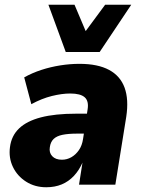

<svg xmlns="http://www.w3.org/2000/svg" viewBox="-20 -778 597 809"><path d="M175 11Q127 11 90 -12.5Q53 -36 34.5 -74.5Q16 -113 22 -158Q28 -206 60.5 -237Q93 -268 152.5 -283.5Q212 -299 301 -299H364L351 -215H305Q268 -215 243.5 -210Q219 -205 206 -192.5Q193 -180 190 -158Q186 -135 200 -120Q214 -105 241 -105Q262 -105 280.5 -115.5Q299 -126 312.5 -145.5Q326 -165 330 -193L349 -316Q355 -352 337 -368Q319 -384 276 -384Q241 -384 198.5 -373.5Q156 -363 112 -339L82 -452Q116 -471 154.5 -483.5Q193 -496 234 -502.5Q275 -509 315 -509Q392 -509 439.5 -483.5Q487 -458 505 -408.5Q523 -359 512 -286L466 0H313L328 -96H329Q314 -61 291.5 -37Q269 -13 240 -1Q211 11 175 11ZM257 -559 184 -758H294L341 -647L423 -758H533L400 -559Z"/></svg>

Font: Nunito Sans 10pt SemiCondensed Black
Style: Italic
Weight: 900
Width: 4
Italic angle: -9°
Designer: Vernon Adams
Foundry: Vernon Adams
Version: Version 3.101;gftools[0.9.27]